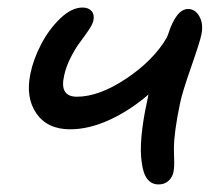

<svg xmlns="http://www.w3.org/2000/svg" viewBox="-20 -504 598 512"><path d="M167 -159.2Q106.4 -159.2 77.1 -201.4Q47.9 -243.7 61 -307.1Q68.8 -345.7 89.6 -385.7Q110.4 -425.8 140.6 -454.8Q170.9 -483.9 200.2 -483.9Q215.8 -483.9 224.1 -474.6Q232.4 -465.3 229 -449.2Q227.5 -440.4 216.8 -424.3Q206.1 -408.2 193.6 -391.8Q181.2 -375.5 168.5 -350.6Q155.8 -325.7 150.9 -301.8Q138.2 -246.1 185.1 -246.1Q244.6 -246.1 317.4 -294.9Q390.1 -343.8 424.8 -403.8Q426.3 -408.2 428.2 -412.1Q449.7 -480 481.9 -480Q500.5 -480 511.7 -460.2Q522.9 -440.4 517.1 -412.1Q513.7 -394 489.5 -324.7Q465.3 -255.4 460 -228Q443.8 -150.4 443.8 -107.9Q443.8 -99.1 444.1 -88.1Q444.3 -77.1 444.6 -71.3Q444.8 -65.4 444.3 -58.6Q443.8 -51.8 442.9 -46.9Q440.4 -32.2 429.9 -22.2Q419.4 -12.2 402.8 -12.2Q364.7 -12.2 357.9 -71.8Q353.5 -99.6 357.4 -141.6Q361.3 -183.6 371.1 -228Q372.1 -233.4 376 -252Q326.7 -209.5 272 -184.3Q217.3 -159.2 167 -159.2Z"/></svg>

Font: Shantell Sans Irregular
Style: Italic
Weight: 400
Italic angle: -11.31°
Designer: Stephen Nixon, Anya Danilova, Shantell Martin
Foundry: Arrow Type
Version: Version 1.006;[9816181b4]